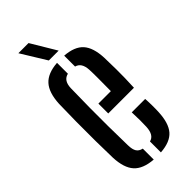

<svg xmlns="http://www.w3.org/2000/svg" viewBox="-245 -808 861 861"><g transform="rotate(-45 186.0 -377.0)"><path d="M169.5 -283.5V-346H248.5Q249 -392.5 249 -429.5Q249 -466.5 248 -482.5Q245.5 -529 213 -537.5V-606.5Q274.5 -602 302.5 -570.8Q330.5 -539.5 333.5 -473.5Q334.5 -452 335 -398.5Q335.5 -345 332.5 -283.5ZM44 -128Q42.5 -174.5 42 -236.5Q41.5 -298.5 42 -360.8Q42.5 -423 44 -470.5Q47.5 -538 76.5 -570Q105.5 -602 167.5 -606.5V-537.5Q132.5 -529.5 131 -482.5Q129.5 -417 129 -359Q128.5 -301 129 -243Q129.5 -185 131 -120Q131.5 -93 140 -79.8Q148.5 -66.5 167.5 -62.5V7Q104 2 75.5 -29.8Q47 -61.5 44 -128ZM213 7V-62.5Q245.5 -70 248 -120Q249 -137 248.8 -160.2Q248.5 -183.5 247.5 -212.5H332.5Q334 -194.5 334.2 -170.8Q334.5 -147 333.5 -128Q330.5 -61 303 -29.2Q275.5 2.5 213 7ZM149 -640 75.5 -759.5H140L211.5 -640Z"/></g></svg>

Font: Big Shoulders Stencil Display SemiBold
Style: Regular
Weight: 600
Designer: Patric King
Foundry: XO Type Co
Version: Version 1.000